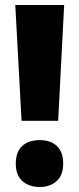

<svg xmlns="http://www.w3.org/2000/svg" viewBox="-20 -734 317 766"><path d="M212 -252H66L41 -714H236ZM43 -81Q43 -128 68.5 -151.5Q94 -175 139 -175Q182 -175 207 -151.5Q232 -128 232 -81Q232 -35 206 -11.5Q180 12 139 12Q96 12 69.5 -11.5Q43 -35 43 -81Z"/></svg>

Font: Noto Sans Gujarati Condensed Black
Style: Regular
Weight: 900
Width: 3
Designer: Jelle Bosma - Monotype Design Team, Universal Thirst
Foundry: Monotype Imaging Inc.
Version: Version 2.106; ttfautohint (v1.8.4.7-5d5b)